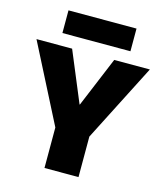

<svg xmlns="http://www.w3.org/2000/svg" viewBox="-135 -1045 977 1145"><g transform="rotate(15 354.0 -472.5)"><path d="M249 -250 4 -730H224L353 -420H355L484 -730H704L459 -250V0H249ZM144 -945H564V-805H144Z"/></g></svg>

Font: Enso Black
Style: Regular
Weight: 900
Designer: Coji Morishita
Foundry: UNDERFOREST DESIGN
Version: Version 1.000